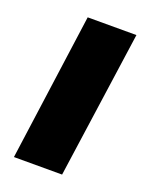

<svg xmlns="http://www.w3.org/2000/svg" viewBox="-105 -574 493 633"><g transform="rotate(20 141.0 -258.0)"><path d="M264 -516H93L22 0H191Z"/></g></svg>

Font: United Sans ExtraBold
Style: Italic
Weight: 800
Italic angle: -8°
Designer: Pablo Impallari, Rodrigo Fuenzalida (Modified by Dan O. Williams)
Version: Version 1.000;PS 001.000;hotconv 1.0.88;makeotf.lib2.5.64775